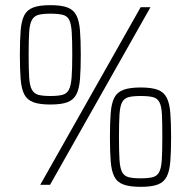

<svg xmlns="http://www.w3.org/2000/svg" viewBox="-20 -716 739 744"><path d="M136 0 525 -688H563L174 0ZM175 -311Q133 -311 109 -320Q85 -329 74 -350.5Q63 -372 60 -409.5Q57 -447 57 -503Q57 -560 60 -597.5Q63 -635 74 -656.5Q85 -678 109 -687Q133 -696 175 -696Q218 -696 241.5 -687Q265 -678 276 -656.5Q287 -635 290 -597.5Q293 -560 293 -503Q293 -447 290 -409.5Q287 -372 276 -350.5Q265 -329 241.5 -320Q218 -311 175 -311ZM175 -344Q205 -344 222 -348.5Q239 -353 247 -368.5Q255 -384 257.5 -416Q260 -448 260 -503Q260 -559 258 -591Q256 -623 248.5 -638.5Q241 -654 223.5 -658.5Q206 -663 175 -663Q146 -663 129 -658.5Q112 -654 103.5 -638.5Q95 -623 93 -591Q91 -559 91 -503Q91 -448 93 -416Q95 -384 103.5 -368.5Q112 -353 129 -348.5Q146 -344 175 -344ZM525 8Q483 8 458.5 -1Q434 -10 423 -31.5Q412 -53 409 -90.5Q406 -128 406 -184Q406 -241 409 -278.5Q412 -316 423 -337.5Q434 -359 458.5 -368Q483 -377 525 -377Q568 -377 591.5 -368Q615 -359 626 -337.5Q637 -316 640 -278.5Q643 -241 643 -184Q643 -128 640 -90.5Q637 -53 626 -31.5Q615 -10 591.5 -1Q568 8 525 8ZM525 -25Q555 -25 572 -29.5Q589 -34 597 -49.5Q605 -65 607 -97Q609 -129 609 -184Q609 -240 607.5 -272Q606 -304 598 -319.5Q590 -335 573 -339.5Q556 -344 525 -344Q495 -344 478 -339.5Q461 -335 453 -319.5Q445 -304 443 -272Q441 -240 441 -184Q441 -129 443 -97Q445 -65 453 -49.5Q461 -34 478 -29.5Q495 -25 525 -25Z"/></svg>

Font: Saira Thin SemiCondensed
Style: Regular
Weight: 100
Width: 4
Version: Version 1.101